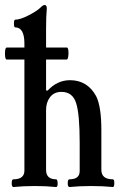

<svg xmlns="http://www.w3.org/2000/svg" viewBox="-22 -747 491 771"><path d="M32 4Q25 4 25 -11.5Q25 -27 32 -27Q76 -27 76 -62V-508H5Q-2 -508 -2 -532Q-2 -556 5 -556H76V-572Q76 -637 39 -637Q34 -637 34 -652.5Q34 -668 39 -668Q59 -668 93 -685.5Q127 -703 141 -717Q151 -727 157 -727Q166 -727 166 -713Q163 -683 163 -631V-556H247Q251 -556 252.5 -544Q254 -532 252 -520Q250 -508 246 -508H163V-384L169 -383Q208 -425 259 -425Q329 -425 364 -361Q385 -320 385 -224V-65Q385 -27 431 -27Q437 -27 437 -11.5Q437 4 431 4Q392 0 344 0Q297 0 257 4Q250 4 250 -11.5Q250 -27 257 -27Q298 -27 298 -60V-173Q298 -288 284 -332Q270 -378 225 -378Q195 -378 179 -357Q163 -336 163 -305V-65Q163 -27 203 -27Q209 -27 209.5 -11.5Q210 4 203 4Q164 0 118 0Q71 0 32 4Z"/></svg>

Font: Junicode Cond Medium
Style: Regular
Weight: 500
Width: 3
Designer: Peter S. Baker
Version: Version 2.201